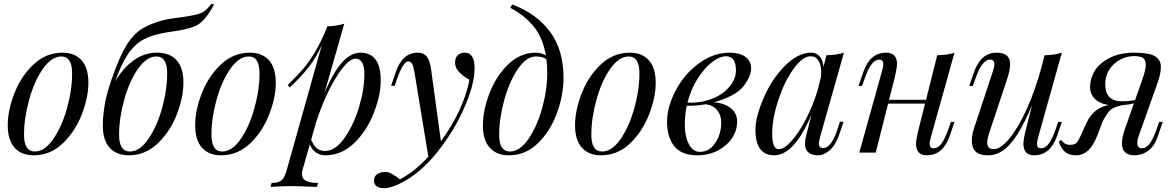

<svg xmlns="http://www.w3.org/2000/svg" viewBox="-20 -806 6211 1014"><path d="M304.2 -507.8Q252.9 -507.8 207 -442.9Q161.1 -377.9 134.3 -280.3Q106.9 -182.6 106.9 -94.2Q106.9 -5.9 164.1 -5.9Q215.3 -5.9 260.7 -70.8Q306.2 -135.7 333.5 -233.4Q360.8 -330.1 360.8 -418.9Q360.8 -507.8 304.2 -507.8ZM310.1 -527.8Q374 -527.8 410.2 -488.3Q446.3 -448.7 446.8 -370.6Q447.3 -293 412.1 -202.1Q377 -111.3 311.5 -48.8Q246.1 13.7 158.2 14.2Q94.2 14.6 57.6 -25.4Q21 -65.4 21 -143.6Q20.5 -221.7 55.7 -312.5Q90.8 -403.3 156.7 -465.3Q222.7 -527.8 310.1 -527.8Z M805.7 -507.8Q754.9 -507.8 709.2 -442.9Q663.6 -377.9 636.2 -280.3Q608.9 -182.6 608.9 -94.2Q608.9 -5.9 666 -5.9Q717.3 -5.9 762.7 -70.8Q808.1 -135.7 835.4 -232.9Q862.8 -330.1 862.8 -418.9Q862.8 -507.8 805.7 -507.8ZM659.7 14.2Q595.7 14.2 559.3 -25.6Q522.9 -65.4 522.9 -143.1V-144Q522.9 -202.1 537.6 -277.8Q559.6 -374 611.3 -495.4Q663.1 -616.7 736.1 -657.7Q809.1 -698.7 900.4 -710Q991.7 -721.2 1028.8 -732.4Q1065.9 -743.7 1096.7 -786.1L1110.8 -782.2Q1058.6 -685.5 1008.1 -667Q957.5 -648.4 905.5 -641.8Q853.5 -635.3 807.1 -623.5Q760.3 -612.3 721.9 -587.9Q683.6 -563.5 651.4 -513.4Q619.1 -463.4 587.4 -374.5Q627 -443.8 684.1 -485.8Q741.2 -527.8 808.6 -527.8Q876 -527.8 912.4 -488.3Q948.7 -448.7 948.7 -370.6Q948.7 -292.5 913.8 -201.9Q878.9 -111.3 813 -48.6Q747.1 14.2 659.7 14.2Z M1293.9 -507.8Q1242.7 -507.8 1196.8 -442.9Q1150.9 -377.9 1124 -280.3Q1096.7 -182.6 1096.7 -94.2Q1096.7 -5.9 1153.8 -5.9Q1205.1 -5.9 1250.5 -70.8Q1295.9 -135.7 1323.2 -233.4Q1350.6 -330.1 1350.6 -418.9Q1350.6 -507.8 1293.9 -507.8ZM1299.8 -527.8Q1363.8 -527.8 1399.9 -488.3Q1436 -448.7 1436.5 -370.6Q1437 -293 1401.9 -202.1Q1366.7 -111.3 1301.3 -48.8Q1235.8 13.7 1147.9 14.2Q1084 14.6 1047.4 -25.4Q1010.7 -65.4 1010.7 -143.6Q1010.3 -221.7 1045.4 -312.5Q1080.6 -403.3 1146.5 -465.3Q1212.4 -527.8 1299.8 -527.8Z M1857.4 -496.1Q1829.1 -496.1 1792 -450.2Q1754.9 -404.3 1716.8 -328.1Q1678.7 -251 1649.4 -160.2L1623.5 -68.8Q1636.2 -36.1 1653.8 -22.5Q1671.4 -8.8 1696.8 -8.8Q1750 -8.8 1797.9 -75.2Q1845.7 -141.6 1875 -236.8Q1904.3 -332 1904.3 -414.1Q1904.3 -496.1 1857.4 -496.1ZM1653.3 181.2Q1547.9 176.8 1515.6 176.8Q1483.4 176.8 1408.7 181.2L1414.6 160.2Q1460 160.2 1476.6 135.7Q1485.4 122.1 1492.7 98.1L1679.7 -568.4Q1650.4 -502 1609.4 -450.2Q1568.4 -398.4 1510.7 -344.2L1499.5 -356.9Q1546.9 -403.3 1578.1 -439Q1647.5 -519 1703.6 -652.3L1707.5 -667Q1762.2 -668.5 1798.3 -681.2L1693.8 -315.4Q1741.2 -426.8 1787.6 -477.5Q1834 -528.3 1884.8 -527.8Q1935.5 -527.8 1962.9 -492.2Q1990.7 -456.5 1990.7 -381.3Q1991.2 -306.6 1955.1 -211.9Q1918.9 -117.2 1852.1 -51.8Q1785.2 13.7 1697.8 14.2Q1670.4 14.2 1648.4 -1Q1626.5 -16.1 1616.2 -43.5L1578.6 87.9Q1574.7 102.1 1574.7 111.8Q1574.7 138.7 1596.7 149.4Q1618.7 160.2 1659.7 160.2Z M2092.3 141.1Q2170.9 99.6 2242.2 21.5L2168.5 -426.8Q2163.1 -457.5 2156 -469.7Q2148.9 -481.9 2136.2 -481.9Q2110.4 -481.9 2077.1 -390.1L2064.5 -353H2045.4L2070.3 -425.8Q2105.5 -527.8 2185.5 -527.8Q2227.5 -527.8 2243.7 -491.2Q2252.4 -471.2 2257.3 -436L2308.6 -60.1Q2427.7 -223.6 2459.5 -384.8Q2428.7 -400.9 2406 -424.3Q2383.3 -447.8 2383.3 -474.4Q2383.3 -501 2397.5 -514.4Q2411.6 -527.8 2434.1 -527.8Q2486.3 -527.8 2486.3 -446.8Q2486.3 -382.8 2458 -302.7Q2401.9 -143.6 2289.6 -2.9Q2195.8 113.8 2092.3 163.1Q2040 188 2011.7 188Q1955.1 188 1955.1 147Q1955.1 126.5 1971.2 114.3Q1987.3 102.1 2015.6 102.1Q2043.9 102.1 2092.3 141.1Z M2870.1 -420.9Q2870.1 -459 2865.7 -493.2Q2846.7 -507.8 2810.1 -507.8Q2760.3 -507.8 2715.6 -442.6Q2670.9 -377.4 2643.6 -279.5Q2616.2 -181.6 2616.2 -93.8Q2616.2 -5.9 2673.3 -5.9Q2724.6 -5.9 2770 -70.8Q2815.4 -135.7 2842.8 -233.2Q2870.1 -330.6 2870.1 -420.9ZM2956.1 -394Q2956.1 -304.2 2921.4 -209Q2886.7 -113.8 2821 -49.8Q2755.4 14.2 2667.5 14.2Q2603.5 14.2 2566.9 -25.6Q2530.3 -65.4 2530.3 -143.6Q2530.3 -221.7 2564.7 -312.3Q2599.1 -402.8 2663.1 -465.3Q2727.1 -527.8 2810.1 -527.8Q2840.8 -527.8 2862.8 -512.7Q2846.7 -608.4 2797.6 -667.5Q2748.5 -726.6 2674.3 -765.1L2686 -782.2Q2813 -734.4 2884.5 -638.9Q2956.1 -543.5 2956.1 -394Z M3300.3 -507.8Q3249 -507.8 3203.1 -442.9Q3157.2 -377.9 3130.4 -280.3Q3103 -182.6 3103 -94.2Q3103 -5.9 3160.2 -5.9Q3211.4 -5.9 3256.8 -70.8Q3302.2 -135.7 3329.6 -233.4Q3356.9 -330.1 3356.9 -418.9Q3356.9 -507.8 3300.3 -507.8ZM3306.2 -527.8Q3370.1 -527.8 3406.2 -488.3Q3442.4 -448.7 3442.9 -370.6Q3443.4 -293 3408.2 -202.1Q3373 -111.3 3307.6 -48.8Q3242.2 13.7 3154.3 14.2Q3090.3 14.6 3053.7 -25.4Q3017.1 -65.4 3017.1 -143.6Q3016.6 -221.7 3051.8 -312.5Q3086.9 -403.3 3152.8 -465.3Q3218.8 -527.8 3306.2 -527.8Z M3706.5 -255.4Q3662.6 -247.6 3623.5 -247.6L3606.9 -248Q3596.7 -201.2 3596.7 -143.6Q3596.7 -85.9 3618.2 -44.9Q3639.6 -3.9 3675.8 -3.9Q3711.9 -3.9 3736.6 -26.6Q3761.2 -49.3 3775.1 -84.2Q3789.1 -119.1 3789.1 -158.7Q3789.1 -198.2 3766.6 -224.9Q3744.1 -251.5 3706.5 -255.4ZM3627.9 -263.7Q3690.9 -263.7 3745.8 -286.4Q3800.8 -309.1 3833.7 -349.9Q3866.7 -390.6 3866.7 -433.6Q3866.7 -508.8 3814.9 -508.8Q3780.3 -508.8 3739.3 -476.8Q3698.2 -444.8 3663.1 -388.7Q3627.9 -332.5 3610.8 -264.2Q3616.7 -263.7 3627.9 -263.7ZM3663.1 14.2Q3579.1 14.2 3541 -33.9Q3502.9 -82 3502.9 -162.1Q3502.9 -242.2 3548.8 -328.9Q3594.7 -415.5 3671.4 -471.7Q3748 -527.8 3834 -527.8Q3885.7 -527.8 3916.3 -506.1Q3946.8 -484.4 3946.8 -444.3Q3946.8 -404.3 3907.5 -351.8Q3868.2 -299.3 3750 -265.6Q3803.7 -262.2 3838.4 -235.6Q3873 -209 3873 -163.1Q3873 -117.2 3846.2 -76.9Q3819.3 -36.6 3771.5 -11.2Q3723.6 14.2 3663.1 14.2Z M4058.1 -99.6Q4058.1 -18.1 4092.8 -18.1Q4120.1 -17.6 4159.2 -60.5Q4198.2 -103.5 4235.4 -174.8Q4272.5 -246.1 4297.4 -327.1L4315.9 -399.9Q4316.9 -415.5 4316.9 -421.9Q4317.4 -461.9 4302.7 -485.4Q4288.1 -508.8 4261.7 -508.8Q4218.8 -508.8 4170.9 -442.4Q4123 -376 4090.8 -278.8Q4058.6 -181.2 4058.1 -99.6ZM4068.4 14.2Q3969.7 13.7 3969.7 -120.1Q3969.7 -188.5 4012.7 -288.1Q4055.7 -388.2 4125 -458Q4193.4 -527.8 4265.1 -527.8Q4291 -527.8 4308.6 -508.3Q4326.2 -488.8 4329.1 -453.1L4344.7 -514.2Q4400.4 -515.6 4437 -527.8L4312 -85.9Q4304.7 -59.6 4304.7 -48.8Q4304.7 -23.9 4327.1 -23.9Q4371.1 -23.9 4403.8 -126L4416 -163.1H4435.1L4410.2 -89.8Q4389.6 -34.2 4358.9 -9.8Q4328.1 14.6 4302.2 14.2Q4256.8 14.2 4239.7 -12.2Q4231.4 -26.9 4231.4 -44.4Q4231.4 -62.5 4234.9 -78.1Q4238.3 -93.8 4242.2 -108.4Q4246.1 -123 4247.1 -127L4265.1 -199.7Q4174.3 14.2 4068.4 14.2Z M4875 14.2Q4817.9 14.6 4817.9 -47.9Q4817.9 -70.3 4832 -126L4865.2 -258.8H4670.4L4605 0H4518.1L4637.7 -429.2Q4645 -453.6 4645 -466.8Q4645 -491.2 4623.5 -491.2Q4602.1 -491.2 4583.5 -467.5Q4564.9 -443.8 4545.9 -389.2L4532.7 -352.1H4513.7L4539.1 -424.8Q4574.2 -527.8 4659.7 -527.8Q4717.3 -527.8 4717.3 -468.8Q4717.3 -444.8 4703.1 -388.2L4675.3 -278.8H4870.6L4929.7 -514.2Q4986.8 -515.6 5021 -527.8L4897 -85Q4889.6 -59.6 4889.6 -45.9Q4890.1 -22.9 4911.6 -22.9Q4933.1 -22.9 4951.4 -46.6Q4969.7 -70.3 4988.8 -125L5002 -162.1H5021L4996.1 -88.9Q4960 14.2 4875 14.2Z M5441.9 14.2Q5384.8 14.2 5384.8 -47.9Q5384.8 -70.3 5398.9 -126L5430.7 -251.5Q5353 -63.5 5277.8 -11.7Q5239.7 14.6 5196.8 14.2Q5112.3 14.2 5112.3 -63Q5112.3 -94.2 5127 -137.2L5223.6 -429.2Q5231.4 -453.6 5231.4 -466.8Q5231.4 -491.2 5208 -491.2Q5166 -491.2 5130.9 -389.2L5117.7 -352.1H5098.6L5124 -424.8Q5159.2 -527.8 5244.6 -527.8Q5314.9 -527.8 5314.9 -465.8Q5314.9 -438.5 5298.8 -388.2L5203.6 -102.1Q5193.8 -72.8 5193.8 -52.2Q5193.8 -18.1 5228.8 -18.1Q5263.7 -18.1 5310.3 -73.7Q5356.9 -129.4 5402.1 -229Q5447.3 -328.6 5481.4 -454.6L5496.6 -514.2Q5553.7 -515.6 5587.9 -527.8L5463.9 -85Q5456.5 -59.6 5456.5 -45.9Q5456.5 -22.9 5478.3 -22.9Q5500 -22.9 5518.3 -46.6Q5536.6 -70.3 5555.7 -125L5568.8 -162.1H5587.9L5563 -88.9Q5526.9 14.2 5441.9 14.2Z M5816.9 -360.8Q5816.9 -271 5905.8 -271Q5936.5 -271 5974.6 -277.3L6014.6 -391.1Q6031.2 -438.5 6031.2 -463.9Q6031.2 -489.3 6017.1 -499.5Q6002.9 -509.8 5967.8 -509.8Q5932.6 -509.8 5896.2 -491Q5859.9 -472.2 5838.4 -437.7Q5816.9 -403.3 5816.9 -360.8ZM5585 -66.9Q5602.1 -41 5630.9 -41Q5659.7 -41 5669.9 -57.1Q5680.2 -73.2 5688.5 -91.8L5716.8 -154.8Q5739.3 -201.2 5768.6 -222.7Q5797.9 -244.1 5835.9 -251.5Q5787.6 -258.3 5762.2 -283.9Q5736.8 -309.6 5736.8 -348.6Q5736.8 -387.7 5759.3 -428.2Q5781.7 -468.8 5836.7 -498.3Q5891.6 -527.8 5970.7 -527.8Q6049.8 -527.8 6080.3 -508.5Q6110.8 -489.3 6110.8 -454.1Q6110.8 -418.9 6095.7 -375L5992.7 -85Q5986.3 -66.9 5986.3 -51.3Q5986.3 -22.9 6011.7 -22.9Q6033.2 -22.9 6051.3 -46.6Q6069.3 -70.3 6088.9 -125L6101.6 -162.1H6120.6L6095.7 -88.9Q6077.1 -33.2 6043.9 -9.5Q6010.7 14.2 5971.7 14.2Q5905.3 14.2 5905.3 -48.8Q5905.3 -81.5 5921.9 -127L5968.3 -259.8Q5939.9 -252.9 5906.2 -250.5Q5855 -239.7 5836.9 -217.5Q5818.8 -195.3 5803.7 -165L5779.8 -102.1Q5756.3 -39.1 5727.8 -12.5Q5699.2 14.2 5663.1 14.2Q5627 14.2 5605.7 -2.9Q5584.5 -20 5571.8 -58.1Z"/></svg>

Font: PlayfairDisplay-Italic
Style: Italic
Weight: 400
Italic angle: -14°
Designer: Claus Eggers Sørensen
Foundry: Claus Eggers Sørensen
Version: Version 1.002;PS 001.002;hotconv 1.0.70;makeotf.lib2.5.58329